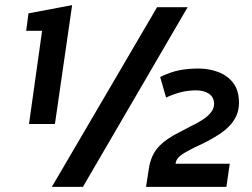

<svg xmlns="http://www.w3.org/2000/svg" viewBox="-20 -728 981 748"><path d="M93 -245 144 -608H82L91 -676L261 -708L194 -245ZM182 0 592 -700H711L303 0ZM549 0 560 -72Q568 -123 597 -155Q626 -187 681 -214L723 -236Q751 -249 771 -262.5Q791 -276 802.5 -291Q814 -306 814 -323Q814 -349 794.5 -362.5Q775 -376 744 -376Q715 -376 687.5 -369.5Q660 -363 627 -348L604 -428Q645 -448 679.5 -454.5Q714 -461 753 -461Q794 -461 830 -447.5Q866 -434 888.5 -405Q911 -376 911 -327Q911 -300 901 -277.5Q891 -255 873 -236.5Q855 -218 830.5 -202.5Q806 -187 779 -173L735 -152Q695 -132 681.5 -120.5Q668 -109 665 -96L664 -90H875L862 0Z"/></svg>

Font: Finlandica Medium
Style: Italic
Weight: 500
Italic angle: -8°
Designer: Niklas Ekholm, Juho Hiilivirta, Jaakko Suomalainen
Foundry: Helsinki Type Studio
Version: Version 1.063